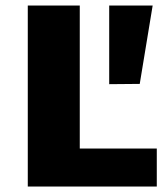

<svg xmlns="http://www.w3.org/2000/svg" viewBox="-20 -678 612 698"><path d="M81 0V-658H270V0ZM141 0V-138H550V0ZM488 -373 377 -372V-658H535Z"/></svg>

Font: Ysabeau SC Black
Style: Regular
Weight: 900
Designer: Christian Thalmann (Catharsis Fonts)
Version: Version 2.001;gftools[0.9.30]; featfreeze: smcp